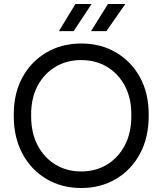

<svg xmlns="http://www.w3.org/2000/svg" viewBox="-20 -930 814 962"><path d="M387 12Q289 12 212.5 -33.5Q136 -79 92.5 -160Q49 -241 49 -348V-357Q49 -463 92.5 -542.5Q136 -622 212.5 -667Q289 -712 387 -712Q485 -712 561.5 -667Q638 -622 681.5 -542.5Q725 -463 725 -357V-348Q725 -241 681.5 -160Q638 -79 561.5 -33.5Q485 12 387 12ZM387 -71Q460 -71 516.5 -105.5Q573 -140 605.5 -202Q638 -264 638 -348V-357Q638 -439 605.5 -500Q573 -561 516.5 -595Q460 -629 387 -629Q314 -629 257.5 -595Q201 -561 168.5 -500Q136 -439 136 -357V-348Q136 -264 168.5 -202Q201 -140 257.5 -105.5Q314 -71 387 -71ZM275 -774 358 -910H439L349 -774ZM436 -774 521 -910H608L513 -774Z"/></svg>

Font: SUSE
Style: Regular
Weight: 400
Designer: Rene Bieder
Foundry: SUSE
Version: Version 1.000